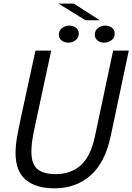

<svg xmlns="http://www.w3.org/2000/svg" viewBox="-20 -1012 719 1042"><path d="M580.5 -272Q550 -128.5 470.5 -59.2Q391 10 276.5 10Q173.5 10 119 -37Q64.5 -84 64.5 -180Q64.5 -219.5 71.5 -261.5Q78.5 -303.5 93 -371.5L172.5 -737.5H258L177.5 -364Q168 -320 162 -289.8Q156 -259.5 153.2 -236.2Q150.5 -213 150.5 -189Q150.5 -121 183.5 -94Q216.5 -67 281.5 -67Q364 -67 418 -114.8Q472 -162.5 495.5 -273.5L594 -737.5H679ZM350.5 -780.5Q329.5 -780.5 314.5 -792.2Q299.5 -804 299.5 -823.5Q299.5 -846.5 316.8 -859.8Q334 -873 357 -873Q377.5 -873 392.5 -861.5Q407.5 -850 407.5 -830Q407.5 -807 390.2 -793.8Q373 -780.5 350.5 -780.5ZM545 -780.5Q524.5 -780.5 509.5 -792.2Q494.5 -804 494.5 -823.5Q494.5 -846.5 511.8 -859.8Q529 -873 551.5 -873Q572 -873 587.2 -861.5Q602.5 -850 602.5 -830Q602.5 -807 585 -793.8Q567.5 -780.5 545 -780.5ZM521.5 -902H444L297 -992.5H380.5Z"/></svg>

Font: Epilogue
Style: Italic
Weight: 400
Italic angle: -12°
Designer: Tyler Finck
Foundry: Etcetera Type Co
Version: Version 2.112